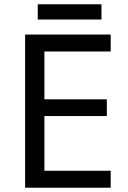

<svg xmlns="http://www.w3.org/2000/svg" viewBox="-20 -875 596 895"><path d="M496 0H97V-714H496V-635H187V-412H478V-334H187V-79H496ZM453 -855V-784H156V-855Z"/></svg>

Font: Noto Sans Inscriptional Pahlavi
Style: Regular
Weight: 400
Designer: Monotype Design Team
Foundry: Monotype Imaging Inc.
Version: Version 2.003; ttfautohint (v1.8.4.7-5d5b)